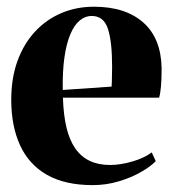

<svg xmlns="http://www.w3.org/2000/svg" viewBox="-20 -540 514 572"><path d="M256.5 11.5Q173.5 11.5 119.8 -19.2Q66 -50 39.8 -107.2Q13.5 -164.5 13.5 -242.5Q13.5 -307.5 32.2 -358.8Q51 -410 84.5 -446Q118 -482 162.8 -501Q207.5 -520 260 -520Q353.5 -520 406.8 -473Q460 -426 461.5 -336.5Q461.5 -303.5 459.5 -281.8Q457.5 -260 454 -249H167.5Q169 -198 178 -160.2Q187 -122.5 204.2 -97.8Q221.5 -73 247.2 -60.8Q273 -48.5 308 -48.5Q339 -48.5 374.8 -59Q410.5 -69.5 432 -86L444 -60Q429.5 -44.5 400.5 -27.8Q371.5 -11 334 0.2Q296.5 11.5 256.5 11.5ZM167 -272 312.5 -282Q313.5 -298 313.5 -312Q313.5 -326 314 -341.5Q314 -416 301.5 -454.2Q289 -492.5 253 -492.5Q234 -492.5 217.8 -479.2Q201.5 -466 189.8 -438.5Q178 -411 172 -369.5Q166 -328 167 -272Z"/></svg>

Font: Merriweather 144pt
Style: Bold
Weight: 700
Version: Version 2.100